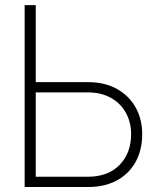

<svg xmlns="http://www.w3.org/2000/svg" viewBox="-20 -748 622 768"><path d="M123 -419.4H332.5Q399.4 -419.4 448 -392.1Q496.6 -364.7 522.7 -317.9Q548.8 -271 548.8 -211.4Q548.8 -148.4 522.7 -100.8Q496.6 -53.2 448 -26.6Q399.4 0 332.5 0H78.6V-727.5H123ZM123 -378.4V-41H331.1Q412.1 -41 458.3 -88.4Q504.4 -135.7 504.4 -211.4Q504.4 -258.8 483.6 -296.6Q462.9 -334.5 423.8 -356.4Q384.8 -378.4 331.1 -378.4Z"/></svg>

Font: Inter Display ExtraLight
Style: Regular
Weight: 200
Designer: Rasmus Andersson
Foundry: rsms
Version: Version 4.000;git-a52131595